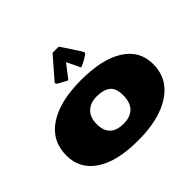

<svg xmlns="http://www.w3.org/2000/svg" viewBox="-233 -1387 1719 1719"><g transform="rotate(-45 626.0 -527.5)"><path d="M448.2 -864.7V-871.1Q448.2 -873.5 479 -907.7Q510.3 -941.9 623.5 -1074.2Q626 -1076.7 627.7 -1076.7Q629.4 -1076.7 630.4 -1075.7H702.6Q703.6 -1075.7 767.1 -979.2Q830.6 -882.8 830.6 -877.9Q830.6 -873 829.1 -871.1V-870.1Q829.1 -862.8 802.2 -846.2Q775.4 -829.6 746.8 -815.9Q718.3 -802.2 712.9 -802.2L650.9 -931.6Q555.2 -807.6 553.2 -804.7V-803.2Q543.9 -803.2 533.2 -809.8Q522.5 -816.4 485.4 -835.7Q448.2 -855 448.2 -864.7ZM626.5 -176.3Q712.4 -176.3 758.1 -222.7Q803.7 -269 803.7 -360.1Q803.7 -451.2 757.3 -485.8Q710.9 -520.5 629.4 -520.5Q547.9 -520.5 500.2 -475.3Q452.6 -430.2 452.6 -344.2Q452.6 -176.3 626.5 -176.3ZM61.5 -336.4Q61.5 -522.9 212.6 -623Q363.8 -723.1 631.3 -723.1Q898.9 -723.1 1044.9 -630.4Q1190.9 -537.6 1190.9 -367.7Q1190.9 -183.6 1036.1 -80.8Q881.3 22 613.3 22Q345.2 22 203.4 -73.5Q61.5 -168.9 61.5 -336.4Z"/></g></svg>

Font: Seymour One
Style: Book
Weight: 400
Designer: vernon adams
Foundry: vernon adams
Version: Version 1.000; ttfautohint (v0.93) -l 8 -r 50 -G 200 -x 0 -w